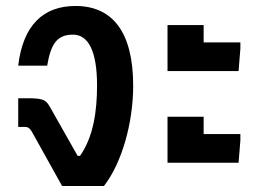

<svg xmlns="http://www.w3.org/2000/svg" viewBox="-20 -623 874 643"><path d="M95 -167 188 0H328C388 -77 426 -211 426 -336C426 -518 355 -603 233 -603C125 -603 57 -539 41 -403H138C150 -474 170 -507 224 -507C276 -507 305 -452 305 -337C305 -251 293 -165 248 -101H240L150 -260C135 -287 129 -294 73 -294H41V-198H64C79 -198 84 -187 95 -167Z M541 -385H779L785 -460V-481H662V-539H541ZM541 -78H779L785 -153V-174H662V-232H541Z"/></svg>

Font: Vanilla Cream
Style: Bold
Weight: 700
Designer: Jeremy Tribby, Jinavaṁso
Foundry: Tribby Type
Version: Version 1.422;Glyphs 3.1.2 (3151)